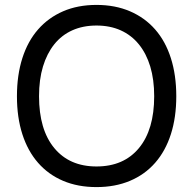

<svg xmlns="http://www.w3.org/2000/svg" viewBox="-20 -746 787 782"><path d="M373 16Q297 16 237 -9.5Q177 -35 135 -83Q93 -131 71 -199.5Q49 -268 49 -354Q49 -440 71 -509Q93 -578 135 -626Q177 -674 237 -700Q297 -726 373 -726Q449 -726 509.5 -700Q570 -674 612 -626Q654 -578 676 -509Q698 -440 698 -354Q698 -268 676 -199.5Q654 -131 612 -83Q570 -35 509.5 -9.5Q449 16 373 16ZM373 -68Q484 -68 546 -143Q608 -218 608 -354Q608 -422 592 -475Q576 -528 545.5 -565.5Q515 -603 471.5 -622.5Q428 -642 373 -642Q318 -642 274.5 -622.5Q231 -603 201 -565.5Q171 -528 155 -475Q139 -422 139 -354Q139 -218 201 -143Q263 -68 373 -68Z"/></svg>

Font: Geist
Style: Regular
Weight: 400
Designer: Basement.studio, Andrés Briganti, Mateo Zaragoza
Foundry: Basement.studio, Vercel, Andrés Briganti, Guido Ferreyra, Mateo Zaragoza
Version: Version 1.401